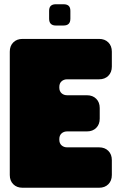

<svg xmlns="http://www.w3.org/2000/svg" viewBox="-20 -883 561 903"><path d="M26 -640V-60Q26 -33 42.5 -16.5Q59 0 86 0H446Q473 0 489.5 -16.5Q506 -33 506 -60V-130Q506 -157 489.5 -173.5Q473 -190 446 -190H296Q280 -190 269.5 -199.5Q259 -209 259 -226V-229Q259 -246 269.5 -255.5Q280 -265 296 -265H389Q416 -265 432.5 -281.5Q449 -298 449 -325V-375Q449 -402 432.5 -418.5Q416 -435 389 -435H296Q280 -435 269.5 -444.5Q259 -454 259 -471V-474Q259 -491 269.5 -500.5Q280 -510 296 -510H446Q473 -510 489.5 -526.5Q506 -543 506 -570V-640Q506 -667 489.5 -683.5Q473 -700 446 -700H86Q59 -700 42.5 -683.5Q26 -667 26 -640ZM279 -763Q295 -763 303 -771Q311 -779 311 -795V-832Q311 -848 303 -855.5Q295 -863 279 -863H242Q227 -863 219 -855.5Q211 -848 211 -832V-795Q211 -779 219 -771Q227 -763 242 -763Z"/></svg>

Font: Bolota
Style: Bold
Weight: 240
Designer: Gabriel Pang
Version: Version 1.000